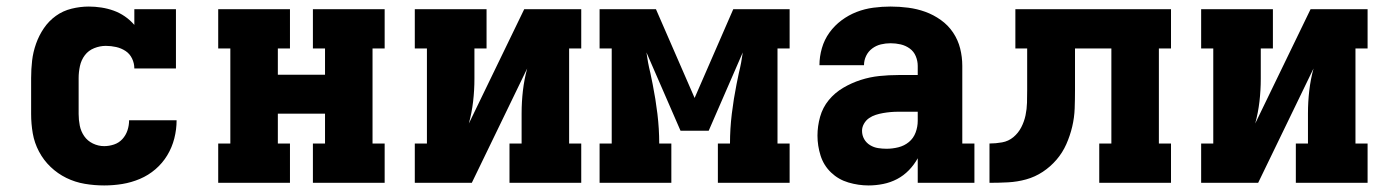

<svg xmlns="http://www.w3.org/2000/svg" viewBox="-20 -558 4240 586"><path d="M298 8Q268 8 238.5 3Q209 -2 182.5 -15Q156 -28 134.5 -48.5Q113 -69 99 -95.5Q85 -122 80 -151Q75 -180 75 -210V-320Q75 -347 78 -373Q81 -399 90 -424.5Q99 -450 114 -472Q129 -494 150.5 -509.5Q172 -525 198.5 -531.5Q225 -538 251 -538Q270 -538 289.5 -535Q309 -532 327 -525.5Q345 -519 361 -508Q377 -497 390 -482V-530H517V-349H390Q390 -365 383 -379.5Q376 -394 363 -402.5Q350 -411 334.5 -414.5Q319 -418 303 -418Q285 -418 267.5 -411Q250 -404 239 -389.5Q228 -375 224 -356.5Q220 -338 220 -320V-210Q220 -192 223.5 -174.5Q227 -157 237 -142.5Q247 -128 263.5 -120Q280 -112 298 -112Q313 -112 328 -117Q343 -122 353.5 -133.5Q364 -145 369 -160Q374 -175 374 -191Q374 -191 374 -191Q374 -191 374 -191Q374 -191 374 -191Q374 -191 374 -191H519Q519 -191 519 -191Q519 -191 519 -191Q519 -163 512 -135.5Q505 -108 490.5 -84Q476 -60 454.5 -41.5Q433 -23 407 -12Q381 -1 353.5 3.5Q326 8 298 8Z M646 0V-120H683V-410H646V-530H865V-410H828V-330H972V-410H935V-530H1154V-410H1117V-120H1154V0H935V-120H972V-211H828V-120H865V0Z M1246 0V-120H1283V-410H1246V-530H1465V-410H1428V-318Q1428 -283 1424 -248.5Q1420 -214 1411 -181L1580 -530H1754V-410H1717V-120H1754V0H1535V-120H1572V-212Q1572 -247 1576 -281.5Q1580 -316 1589 -349L1420 0Z M1810 0V-120H1847V-410H1810V-530H1982L2100 -259L2218 -530H2390V-410H2353V-120H2390V0H2171V-120H2208Q2208 -165 2213.5 -210.5Q2219 -256 2228 -301L2235 -335Q2239 -351 2242 -367Q2245 -383 2247 -398L2143 -159H2057L1953 -398Q1955 -383 1958 -367Q1961 -351 1965 -335L1972 -301Q1981 -256 1986.5 -210.5Q1992 -165 1992 -120H2029V0Z M2631 8Q2600 8 2569.5 -1Q2539 -10 2516.5 -31.5Q2494 -53 2484.5 -83Q2475 -113 2475 -144Q2475 -173 2483 -201.5Q2491 -230 2509.5 -252.5Q2528 -275 2553.5 -290Q2579 -305 2607 -314Q2635 -323 2664 -326Q2693 -329 2722 -329H2781V-357Q2781 -372 2775 -386.5Q2769 -401 2756.5 -410Q2744 -419 2729 -422.5Q2714 -426 2698 -426Q2683 -426 2668.5 -422.5Q2654 -419 2642 -410Q2630 -401 2623.5 -387.5Q2617 -374 2617 -359H2481Q2481 -385 2488.5 -411Q2496 -437 2511.5 -458.5Q2527 -480 2548.5 -496Q2570 -512 2594.5 -521.5Q2619 -531 2645.5 -534.5Q2672 -538 2698 -538Q2725 -538 2752 -534.5Q2779 -531 2804 -522Q2829 -513 2851.5 -497Q2874 -481 2889 -458.5Q2904 -436 2910.5 -410Q2917 -384 2917 -357V-120H2954V0H2781V-75Q2770 -55 2754 -38.5Q2738 -22 2718 -11.5Q2698 -1 2675.5 3.5Q2653 8 2631 8ZM2686 -104Q2704 -104 2722 -108.5Q2740 -113 2754 -124.5Q2768 -136 2774.5 -153.5Q2781 -171 2781 -189V-217H2722Q2710 -217 2698.5 -216Q2687 -215 2675.5 -213Q2664 -211 2653 -207.5Q2642 -204 2632.5 -197.5Q2623 -191 2617 -180.5Q2611 -170 2611 -159Q2611 -145 2617.5 -133.5Q2624 -122 2635.5 -115Q2647 -108 2660 -106Q2673 -104 2686 -104Z M3000 0V-120Q3019 -120 3038.5 -123.5Q3058 -127 3073 -139.5Q3088 -152 3097 -169.5Q3106 -187 3110 -206Q3114 -225 3114.5 -244.5Q3115 -264 3115 -283V-410H3079V-530H3554V-410H3517V-120H3554V0H3335V-120H3372V-410H3261V-283Q3261 -255 3260 -227Q3259 -199 3252.5 -171.5Q3246 -144 3234.5 -118Q3223 -92 3204.5 -70.5Q3186 -49 3162.5 -33.5Q3139 -18 3112 -10.5Q3085 -3 3056.5 -1.5Q3028 0 3000 0Z M3646 0V-120H3683V-410H3646V-530H3865V-410H3828V-318Q3828 -283 3824 -248.5Q3820 -214 3811 -181L3980 -530H4154V-410H4117V-120H4154V0H3935V-120H3972V-212Q3972 -247 3976 -281.5Q3980 -316 3989 -349L3820 0Z"/></svg>

Font: Iosevka Curly Slab HvEx
Style: Regular
Weight: 900
Width: 7
Monospace: yes
Designer: Belleve Invis
Foundry: Belleve Invis
Version: Version 11.1.0; ttfautohint (v1.8.3)